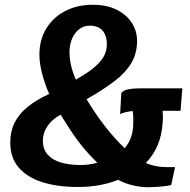

<svg xmlns="http://www.w3.org/2000/svg" viewBox="-20 -775 797 804"><path d="M306.5 8Q221.5 8 157.8 -12Q94 -32 58.5 -73.2Q23 -114.5 23 -178Q23 -224.5 41.2 -261.2Q59.5 -298 95.8 -327.5Q132 -357 186 -381.5Q168 -422 156.5 -466Q145 -510 145 -546Q145 -608.5 173.8 -655.5Q202.5 -702.5 253 -728.8Q303.5 -755 368 -755Q428 -755 469.2 -734Q510.5 -713 532.2 -678.8Q554 -644.5 554 -604Q554 -551 529.5 -510.2Q505 -469.5 457.8 -433.8Q410.5 -398 342.5 -359.5Q380.5 -296.5 420.2 -245.5Q460 -194.5 502 -154.5Q520.5 -176 529.2 -202.2Q538 -228.5 538 -259.5Q538 -273 538 -285Q538 -297 535.5 -310Q519.5 -308.5 505.5 -305.2Q491.5 -302 483 -297L488 -386Q498 -397.5 518 -401.2Q538 -405 562.5 -405H743.5L736 -311H661Q663.5 -285.5 661 -260.5Q654.5 -157.5 590.5 -92.5Q616.5 -81 645.8 -77.5Q675 -74 713 -75L697 -0.5Q687.5 2.5 670.8 4.5Q654 6.5 634.5 7.8Q615 9 597.5 9Q569.5 9 535.8 1Q502 -7 474.5 -22Q437 -7 395.5 0.5Q354 8 306.5 8ZM316.5 -84Q336 -84 353.8 -86.5Q371.5 -89 387.5 -93.5Q354 -126 329.2 -156Q304.5 -186 282.2 -219.2Q260 -252.5 234 -295Q198 -275.5 178.8 -246.8Q159.5 -218 159.5 -187Q159.5 -149.5 180 -127Q200.5 -104.5 236 -94.2Q271.5 -84 316.5 -84ZM297.5 -441.5Q338 -464 367 -486.5Q396 -509 411.8 -534Q427.5 -559 427.5 -589Q427.5 -626 409.5 -646.8Q391.5 -667.5 355.5 -667.5Q330.5 -667.5 311.2 -652.5Q292 -637.5 281.5 -612.2Q271 -587 271 -557Q271 -529 277.8 -500Q284.5 -471 297.5 -441.5Z"/></svg>

Font: Merriweather Sans SemiBold
Style: Italic
Weight: 600
Italic angle: -7.5°
Designer: Eben Sorkin
Foundry: Eben Sorkin
Version: Version 2.001